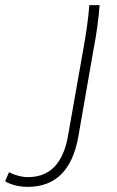

<svg xmlns="http://www.w3.org/2000/svg" viewBox="-214 -512 454 748"><path d="M111 -323Q128 -415 134 -492H174Q171 -452 165 -407.5Q159 -363 151 -323L91 21Q56 216 -106 216Q-131 216 -155 210Q-179 204 -194 194L-179 159Q-141 178 -105 178Q23 178 51 17Z"/></svg>

Font: Livvic ExtraLight
Style: Italic
Weight: 275
Italic angle: -10°
Designer: Jacques Le Bailly, Baron von Fonthausen
Version: Version 1.001; ttfautohint (v1.8.2)